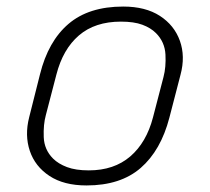

<svg xmlns="http://www.w3.org/2000/svg" viewBox="-20 -556 640 586"><path d="M356 -536Q424 -536 468 -507.5Q512 -479 529 -431.5Q546 -384 531 -328L497 -197Q471 -97 409.5 -43.5Q348 10 244 10Q175 10 131 -19Q87 -48 71 -95.5Q55 -143 69 -198L102 -329Q127 -430 189 -483Q251 -536 356 -536ZM349 -490Q270 -490 221 -448Q172 -406 152 -328L120 -205Q112 -176 113.5 -137.5Q115 -99 142 -72Q158 -56 184.5 -46Q211 -36 251 -36Q328 -36 377.5 -78.5Q427 -121 447 -198L479 -321Q487 -351 485 -389.5Q483 -428 456 -455Q440 -471 414.5 -480.5Q389 -490 349 -490Z"/></svg>

Font: Recursive Sn Lnr St Lt
Style: Italic
Weight: 300
Italic angle: -15°
Version: Version 1.079;hotconv 1.0.112;makeotfexe 2.5.65598; ttfautoh